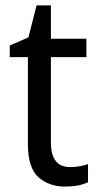

<svg xmlns="http://www.w3.org/2000/svg" viewBox="-20 -679 364 709"><path d="M239 -62Q256 -62 274 -65Q292 -68 305 -73V-6Q271 10 220 10Q161 10 122 -24.5Q83 -59 83 -148V-468H16V-511L85 -541L115 -659H168V-536H299V-468H168V-153Q168 -62 239 -62Z"/></svg>

Font: Noto Sans Thai SemCond
Style: Regular
Weight: 400
Width: 4
Designer: Monotype Design Team
Foundry: Monotype Imaging Inc.
Version: Version 2.002; ttfautohint (v1.8.4.7-5d5b)